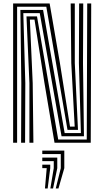

<svg xmlns="http://www.w3.org/2000/svg" viewBox="-20 -820 599 1103"><path d="M55.4 0V-800H265.2L324.3 -457.1L382.2 -92.6H409.1L389.5 -457.5L386.1 -800H409.7V-457.5L428 -74.1H367.8L246 -781.5H78.3V0ZM101.2 0 102.5 -342.5 97.1 -763H227.5L351.4 -55.6H444.8L433.3 -457.5L434.6 -800H458.2L456.8 -457.5L462.3 -37H333.6L208.4 -744.4H113.9L125.4 -342.5L124.1 0ZM149 0V-342.5L132.1 -725.9H192.6L314.4 -18.5H478.4L481.1 -800H504L501.3 0H293.2L235 -345.5L178.2 -707.4H151.6L167.9 -342.5L171.9 0ZM300.3 262.7 329.2 146V65.2H222.9V45H349.4V146L315.8 262.7ZM238.3 262.7 248.4 146H222.9V125.8H268.6V146L253.8 262.7ZM269.3 262.7 288.8 146V105.6H222.9V85.4H309V146L284.8 262.7Z"/></svg>

Font: Big Shoulders Inline Text Thin
Style: Regular
Weight: 100
Designer: Patric King
Foundry: XO Type Co
Version: Version 2.002